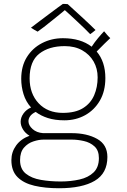

<svg xmlns="http://www.w3.org/2000/svg" viewBox="-20 -726 656 995"><path d="M313.5 -102.5Q265 -102.5 228.2 -114.2Q191.5 -126 165 -146Q145 -136.5 136.2 -123.8Q127.5 -111 127.5 -98Q127.5 -76.5 148.5 -57.5Q169.5 -38.5 203 -36Q207.5 -36 212 -36H351Q430.5 -36 483.5 -6.2Q536.5 23.5 536.5 87.5Q536.5 172 471.2 210.8Q406 249.5 285.5 249.5Q214 249.5 158.2 236.5Q102.5 223.5 70.8 191.8Q39 160 39 104Q39 62 63.5 28Q88 -6 133 -22.5Q110.5 -36 98.8 -55.8Q87 -75.5 87 -95Q87 -117.5 101.8 -138Q116.5 -158.5 141 -169Q114 -199 102 -238Q90 -277 90 -317.5Q90 -383 119.2 -430Q148.5 -477 197.8 -502.5Q247 -528 306 -528Q398 -528 455 -484Q470 -507 488 -528.5Q506 -550 519.5 -564Q523.5 -558.5 535.2 -545.2Q547 -532 551.5 -528.5Q544 -522 521.8 -500Q499.5 -478 481 -459Q526 -406 526 -321.5Q526 -253.5 497.5 -204.5Q469 -155.5 421 -129Q373 -102.5 313.5 -102.5ZM305.5 -141Q371 -141 410.5 -165.8Q450 -190.5 468 -232.5Q486 -274.5 486 -325Q486 -371 465 -407.5Q444 -444 405.8 -465.5Q367.5 -487 315.5 -487Q234 -487 183.8 -448Q133.5 -409 133.5 -320Q133.5 -240.5 180.2 -190.8Q227 -141 305.5 -141ZM294.5 214.5Q347 214.5 392.2 204.2Q437.5 194 465 167.5Q492.5 141 492.5 93.5Q492.5 53.5 469.8 32.8Q447 12 414.5 4.8Q382 -2.5 353 -2.5H205Q181.5 -2.5 153 6.8Q124.5 16 104.2 39.2Q84 62.5 84 104Q84 150 114 174Q144 198 192 206.2Q240 214.5 294.5 214.5ZM331 -704.5Q362 -676.5 403.2 -638.5Q444.5 -600.5 475 -570.5Q467 -563.5 460.5 -558.5Q454 -553.5 447.5 -549Q436.5 -561 417.8 -579Q399 -597 378.5 -616.2Q358 -635.5 341 -651Q324 -666.5 316 -673.5Q308.5 -667 290.2 -652.2Q272 -637.5 250 -619.8Q228 -602 207.8 -586.2Q187.5 -570.5 175 -562Q170.5 -564 157.8 -571.5Q145 -579 140.5 -582.5Q161.5 -598.5 186.8 -617.5Q212 -636.5 236.5 -654.8Q261 -673 279.5 -686.8Q298 -700.5 305.5 -705.5Q311 -705.5 317.8 -705.5Q324.5 -705.5 331 -704.5Z"/></svg>

Font: Grandstander Thin
Style: Regular
Weight: 100
Designer: Tyler Finck
Foundry: Etcetera Type Co
Version: Version 1.200; ttfautohint (v1.8.3)